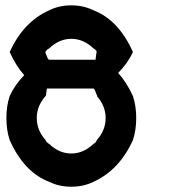

<svg xmlns="http://www.w3.org/2000/svg" viewBox="-20 -697 707 727"><path d="M333.3 -8.3Q295.8 10 250 10Q204.2 10 166.7 -8.3Q70.8 -45 16.7 -166.7Q4.2 -204.2 4.2 -250Q4.2 -295.8 16.7 -333.3Q35 -374.2 71.7 -412.5Q40.8 -446.7 16.7 -500Q68.3 -614.2 166.7 -658.3Q204.2 -676.7 250 -676.7Q295.8 -676.7 333.3 -658.3Q429.2 -621.7 483.3 -500Q465 -459.2 427.5 -420.8Q459.2 -385.8 483.3 -333.3Q495.8 -295.8 495.8 -250Q495.8 -204.2 483.3 -166.7Q431.7 -52.5 333.3 -8.3ZM333.3 -151.7Q343.3 -156.7 346.7 -166.7Q380 -204.2 380 -250Q380 -295.8 346.7 -333.3H348.3Q346.7 -335.8 344.2 -342.9Q341.7 -350 339.2 -355.8Q336.7 -361.7 333.3 -361.7H158.3Q157.5 -362.5 157.5 -362.5Q154.2 -335 153.3 -333.3H152.5Q119.2 -295.8 119.2 -250Q119.2 -204.2 152.5 -166.7Q155.8 -157.5 166.7 -151.7Q204.2 -115.8 250 -115.8Q295.8 -115.8 333.3 -151.7ZM341.7 -470.8Q345 -498.3 345.8 -500H346.7Q343.3 -509.2 333.3 -514.2Q295.8 -550 250 -550Q204.2 -550 166.7 -514.2Q155 -508.3 152.5 -500H150.8Q152.5 -497.5 155 -490Q157.5 -482.5 160.4 -476.7Q163.3 -470.8 166.7 -470.8H333.3Q337.5 -470.8 341.7 -470.8Z"/></svg>

Font: 0xA000-Mono
Style: Mono-Bold
Weight: 700
Version: Version 0.1